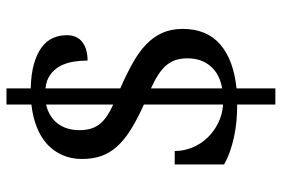

<svg xmlns="http://www.w3.org/2000/svg" viewBox="-160 -640 879 599"><g transform="rotate(-90 279.5 -340.5)"><path d="M303.2 -684.1Q348.1 -683.1 379.6 -674.1Q411.1 -665 431.2 -650.1Q451.2 -635.3 460.2 -615.2Q469.2 -595.2 469.2 -571.8Q469.2 -539.6 447.8 -523.2Q426.3 -506.8 390.1 -506.8Q390.1 -528.8 386.5 -551Q382.8 -573.2 373.3 -591.6Q363.8 -609.9 346.7 -622.6Q329.6 -635.3 303.2 -638.2V-404.8Q348.1 -385.3 382.8 -365.7Q417.5 -346.2 440.9 -323.5Q464.4 -300.8 476.6 -273.2Q488.8 -245.6 488.8 -210Q488.8 -134.8 440.4 -93Q392.1 -51.3 303.2 -42V79.1H252.9V-40Q228 -40 202.6 -42.2Q177.2 -44.4 153.1 -49.6Q128.9 -54.7 106.7 -62.5Q84.5 -70.3 65.9 -81.1V-234.9H107.9Q107.9 -207 118.4 -180.9Q128.9 -154.8 148.2 -134Q167.5 -113.3 194.1 -99.9Q220.7 -86.4 252.9 -84V-331.1Q206.1 -352.1 173.6 -372.6Q141.1 -393.1 121.1 -415.8Q101.1 -438.5 92 -464.8Q83 -491.2 83 -523.9Q83 -557.6 95 -585Q106.9 -612.3 128.9 -632.6Q150.9 -652.8 182.4 -665.3Q213.9 -677.7 252.9 -682.1V-759.8H303.2ZM397 -194.8Q397 -214.8 392.1 -230.7Q387.2 -246.6 376 -260.3Q364.7 -273.9 346.9 -285.6Q329.1 -297.4 303.2 -309.1V-86.9Q348.1 -94.7 372.6 -123.3Q397 -151.9 397 -194.8ZM172.9 -532.2Q172.9 -511.2 178 -495.4Q183.1 -479.5 193.4 -467.3Q203.6 -455.1 218.5 -445.3Q233.4 -435.5 252.9 -426.8V-636.2Q233.4 -631.8 218.3 -622.3Q203.1 -612.8 193.1 -599.4Q183.1 -585.9 178 -568.8Q172.9 -551.8 172.9 -532.2Z"/></g></svg>

Font: Noto Serif
Style: Regular
Weight: 400
Designer: Monotype Design team
Foundry: Monotype Imaging Inc.
Version: Version 1.02